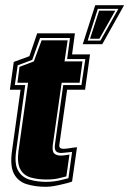

<svg xmlns="http://www.w3.org/2000/svg" viewBox="-20 -713 497 738"><path d="M156 5Q116 5 83 -5Q50 -15 34 -44.5Q18 -74 26 -132L59 -368H18L33 -475L93 -497L123 -585H268L257 -504H326L307 -368H238L208 -156Q206 -141 224 -141Q234 -141 248.5 -143.5Q263 -146 276 -147L257 -15Q249 -12 239.5 -9.5Q230 -7 221 -5Q205 -1 188 2Q171 5 156 5ZM158 -14Q173 -14 188 -16Q203 -18 215 -21Q222 -23 229 -24.5Q236 -26 243 -28L257 -129Q243 -128 232 -126.5Q221 -125 216 -125Q202 -125 195.5 -131.5Q189 -138 191 -156L223 -386H293L308 -486H238L249 -567H134L104 -483L48 -462L37 -386H77L42 -132Q35 -82 50 -56.5Q65 -31 94 -22.5Q123 -14 158 -14ZM159 -23Q126 -23 99 -30.5Q72 -38 58.5 -61.5Q45 -85 51 -132L88 -395H47L55 -456L110 -477L140 -558H240L228 -477H297L286 -395H217L183 -156Q180 -131 188.5 -123Q197 -115 214 -115Q222 -115 231.5 -116.5Q241 -118 247 -119L235 -35L211 -29Q189 -23 159 -23ZM298 -543 346 -693H457L373 -543ZM317 -557H366L435 -679H356ZM326 -564 361 -672H423L362 -564Z"/></svg>

Font: Alumni Sans Collegiate One SC
Style: Italic
Weight: 400
Italic angle: -8°
Designer: Robert E. Leuschke
Foundry: Robert E. Leuschke
Version: Version 1.100